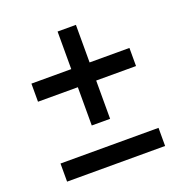

<svg xmlns="http://www.w3.org/2000/svg" viewBox="-112 -697 759 797"><g transform="rotate(-20 267.5 -298.5)"><path d="M308 -183H227V-352H51V-432H227V-598H308V-432H484V-352H308ZM484 -79V1H51V-79Z"/></g></svg>

Font: Red Hat Display Medium
Style: Regular
Weight: 500
Designer: Pentagram / MCKL
Foundry: Pentagram / MCKL
Version: Version 1.005; Red Hat Display Medium